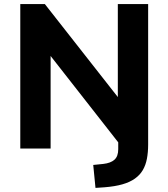

<svg xmlns="http://www.w3.org/2000/svg" viewBox="-20 -725 822 937"><path d="M446 192 435 80 484 75Q520 71 538.5 54.5Q557 38 557 3V-60L580 -1L212 -471H227V0H79V-705H199L571 -231H555V-705H703V-20Q703 18 697 49.5Q691 81 677 105Q663 129 638.5 146.5Q614 164 577.5 174.5Q541 185 490 189Z"/></svg>

Font: Nunito Sans 10pt ExtraBold
Style: Regular
Weight: 800
Designer: Vernon Adams
Foundry: Vernon Adams
Version: Version 3.101;gftools[0.9.27]